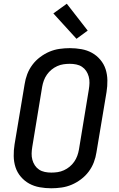

<svg xmlns="http://www.w3.org/2000/svg" viewBox="-20 -1001 640 1029"><path d="M255 8Q223 8 192.5 2.5Q162 -3 136.5 -17Q111 -31 91.5 -54Q72 -77 63 -105Q54 -133 53.5 -164.5Q53 -196 58 -227L112 -550Q116 -577 126 -603.5Q136 -630 153.5 -653.5Q171 -677 195 -695Q219 -713 245 -724Q271 -735 299 -739Q327 -743 354 -743Q386 -743 416.5 -737.5Q447 -732 472.5 -718Q498 -704 517.5 -681Q537 -658 546 -630Q555 -602 555.5 -570.5Q556 -539 551 -508L497 -185Q493 -158 483 -131.5Q473 -105 455.5 -81.5Q438 -58 414 -40Q390 -22 364 -11Q338 0 310 4Q282 8 255 8ZM255 -76Q272 -76 289 -78.5Q306 -81 322.5 -88.5Q339 -96 353 -107.5Q367 -119 377.5 -134Q388 -149 394 -165.5Q400 -182 403 -199L456 -521Q459 -539 459.5 -556.5Q460 -574 455.5 -590.5Q451 -607 442 -620.5Q433 -634 419.5 -643Q406 -652 389 -655.5Q372 -659 354 -659Q337 -659 320 -656.5Q303 -654 286.5 -646.5Q270 -639 256 -627.5Q242 -616 231.5 -601Q221 -586 215 -569.5Q209 -553 206 -536L153 -214Q150 -196 149.5 -178.5Q149 -161 153.5 -144.5Q158 -128 167 -114.5Q176 -101 189.5 -92Q203 -83 220 -79.5Q237 -76 255 -76ZM390 -793 266 -929 338 -981 450 -837Z"/></svg>

Font: Iosevka Md Ex Obl
Style: Regular
Weight: 500
Width: 7
Italic angle: -9°
Monospace: yes
Designer: Belleve Invis
Foundry: Belleve Invis
Version: Version 32.5.0; ttfautohint (v1.8.4)